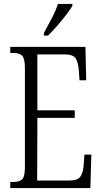

<svg xmlns="http://www.w3.org/2000/svg" viewBox="-20 -951 516 971"><path d="M32 0V-31H49Q80 -31 93 -45Q106 -59 106 -107V-604Q106 -655 92.5 -669Q79 -683 49 -683H32V-714H412L416 -545H382L379 -590Q376 -636 362.5 -656Q349 -676 306 -676H169V-393H358V-355H169L168 -38H329Q372 -38 386 -57Q400 -76 403 -115L407 -169H442L437 0ZM202 -784Q224 -825 243 -861Q262 -897 273 -931H346V-921Q336 -904 315.5 -877Q295 -850 270 -821.5Q245 -793 223 -771H202Z"/></svg>

Font: Noto Serif Sinhala ExtraCondensed Light
Style: Regular
Weight: 300
Width: 2
Designer: Jelle Bosma - Monotype Design Team
Foundry: Monotype Imaging Inc.
Version: Version 2.007; ttfautohint (v1.8.4.7-5d5b)